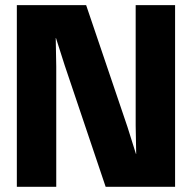

<svg xmlns="http://www.w3.org/2000/svg" viewBox="-20 -720 740 740"><path d="M312 -700.2 471.2 -231 503.9 -127H504.9L502.9 -235.8V-700.2H654.8V0H387.2L229 -469.2L195.8 -573.2H194.8L196.8 -463.9V0H44.9V-700.2Z"/></svg>

Font: TASA Explorer
Style: Regular
Weight: 900
Designer: Weizhong Zhang
Foundry: Local Remote
Version: Version 1.000;Glyphs 3.1.2 (3151)